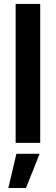

<svg xmlns="http://www.w3.org/2000/svg" viewBox="-20 -727 284 977"><path d="M184.6 0H59.6V-707H184.6ZM63.5 55.7H181.6L112.3 229.5H22.5Z"/></svg>

Font: WEMIX Pretendard SemiBold
Style: Regular
Weight: 600
Designer: Base glyphs from Inter by Rasmus Andersson; Hangeul glyphs from Noto Sans CJK(Source Han Sans) by Jang Soo-young and Kan
Foundry: Kil Hyung-jin
Version: Version 1.000